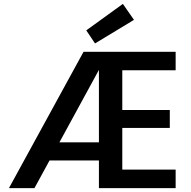

<svg xmlns="http://www.w3.org/2000/svg" viewBox="-20 -966 979 986"><path d="M26 0 409 -700H882V-605H608V-401H852V-309H608V-95H882V0H488V-607L157 0ZM167 -142 218 -235H545V-142ZM468 -743 423 -810 611 -946 668 -864Z"/></svg>

Font: DM Sans 9pt SemiBold
Style: Regular
Weight: 600
Version: Version 4.004;gftools[0.9.30]